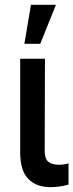

<svg xmlns="http://www.w3.org/2000/svg" viewBox="-20 -776 307 803"><path d="M168 -530.3 167 -143.6Q167 -111.3 182.6 -99.1Q198.2 -86.9 225.6 -86.9Q236.8 -86.9 248 -88.6Q259.3 -90.3 266.6 -92.8V-3.9Q228 6.8 191.4 6.8Q132.3 6.8 98.4 -27.8Q64.5 -62.5 64.5 -137.7V-530.3ZM109.4 -755.9H213.9L148.4 -592.8H82Z"/></svg>

Font: Pretendard Medium
Style: Regular
Weight: 500
Designer: Base glyphs from Inter by Rasmus Andersson; Hangeul glyphs from Noto Sans CJK(Source Han Sans) by Jang Soo-young and Kan
Foundry: Kil Hyung-jin
Version: Version 1.309